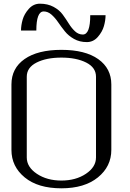

<svg xmlns="http://www.w3.org/2000/svg" viewBox="-20 -1020 706 1040"><path d="M551.8 -937.5Q551.8 -910.2 543 -878.9Q534.2 -847.7 509.8 -819.8Q485.4 -792 450.2 -792Q411.1 -792 380.9 -809.1Q350.6 -826.2 331.1 -850.6Q311.5 -875 294.9 -899.4Q278.3 -923.8 258.8 -940.9Q239.3 -958 216.8 -958Q176.8 -958 176.8 -854.5H93.8Q93.8 -881.8 102.5 -913.1Q111.3 -944.3 136.2 -972.2Q161.1 -1000 196.3 -1000Q238.3 -1000 270 -982.9Q301.8 -965.8 319.8 -940.9Q337.9 -916 353 -891.6Q368.2 -867.2 386.7 -850.1Q405.3 -833 428.7 -833Q468.8 -833 468.8 -937.5ZM500 -167V-604.5Q500 -654.3 446.8 -681.2Q393.6 -708 312.5 -708Q231.4 -708 178.2 -681.2Q125 -654.3 125 -604.5V-167Q125 -115.2 179.7 -78.6Q234.4 -42 312.5 -42Q390.6 -42 445.3 -78.6Q500 -115.2 500 -167ZM583 -208Q583 -118.2 510.3 -59.1Q437.5 0 312.5 0Q185.5 0 113.8 -59.1Q42 -118.2 42 -208V-562.5Q42 -650.4 113.3 -700.2Q184.6 -750 312.5 -750Q441.4 -750 512.2 -699.7Q583 -649.4 583 -562.5Z"/></svg>

Font: okolaks
Style: Regular
Weight: 500
Version: Version 000.6.0